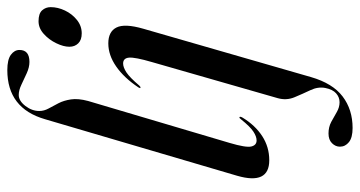

<svg xmlns="http://www.w3.org/2000/svg" viewBox="-255 -511 1008 538"><g transform="rotate(-90 249.0 -242.0)"><path d="M321.5 -725.5Q351 -725.5 364.5 -715.5Q378 -705.5 378 -691.5Q378 -663.5 344.5 -663.5Q329.5 -663.5 313 -671Q296.5 -678.5 280.8 -686Q265 -693.5 252 -693.5Q235.5 -693.5 221.2 -675Q207 -656.5 207 -636Q207 -622.5 214 -609.8Q221 -597 228.8 -582Q236.5 -567 239.5 -547Q242.5 -527 235 -499L117.5 -102.5Q104 -57 107.5 -42Q111 -27 124.5 -27Q135.5 -27 149.2 -36Q163 -45 183.5 -70.5Q187.5 -76 189.5 -75Q192.5 -74 188.5 -66.5Q167 -31 136.5 -11.2Q106 8.5 69 8.5Q-0.5 8.5 25.5 -81.5L184 -620Q214.5 -725.5 321.5 -725.5ZM424.5 -517Q406 -517 396.5 -526.8Q387 -536.5 387 -551.5Q387 -568 396.8 -588.2Q406.5 -608.5 422.8 -623.2Q439 -638 458.5 -638Q480 -638 489 -628Q498 -618 498 -604Q498 -584 488.5 -564Q479 -544 462.2 -530.5Q445.5 -517 424.5 -517ZM437.5 -344.5 302 125.5Q284.5 186 247.8 214Q211 242 159.5 242Q132.5 242 119.8 231.8Q107 221.5 107 206.5Q107 194 116.8 184.2Q126.5 174.5 144 174.5Q162 174.5 176.5 182.2Q191 190 204.2 197.8Q217.5 205.5 231.5 205.5Q245.5 205.5 256.5 195.8Q267.5 186 271.5 165.5Q275.5 145 265.2 123.5Q255 102 245.5 79.2Q236 56.5 243 32L344 -320Q358 -368 356.5 -384.5Q355 -401 340 -401Q329.5 -401 315.2 -391.8Q301 -382.5 278.5 -356Q274.5 -351.5 272 -352.5Q270 -353 273 -358Q300 -398.5 331.8 -420.5Q363.5 -442.5 396.5 -442.5Q429.5 -442.5 441 -419.5Q452.5 -396.5 437.5 -344.5Z"/></g></svg>

Font: Fraunces 144pt
Style: Italic
Weight: 400
Italic angle: -16°
Version: Version 1.000;[b76b70a41]